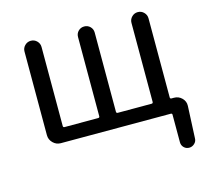

<svg xmlns="http://www.w3.org/2000/svg" viewBox="-105 -662 1055 977"><g transform="rotate(-15 422.5 -174.0)"><path d="M745.1 -80.1Q745.1 -72.3 752 -72.3H765.6Q790 -72.3 807.1 -55.2Q824.2 -38.1 823.2 -14.6L815.4 154.3Q815.4 170.9 803.2 182.1Q791 193.4 775.4 193.4Q758.8 193.4 747.6 182.1Q736.3 170.9 736.3 154.3V8.8Q736.3 2 728.5 2H149.4Q126 2 108.9 -15.1Q91.8 -32.2 91.8 -55.7V-496.1Q91.8 -514.6 105 -527.8Q118.2 -541 136.7 -541Q155.3 -541 168.5 -527.8Q181.6 -514.6 181.6 -496.1V-80.1Q181.6 -72.3 189.5 -72.3H366.2Q374 -72.3 374 -80.1V-497.1Q374 -515.6 386.7 -528.3Q399.4 -541 418 -541Q436.5 -541 449.2 -528.3Q461.9 -515.6 461.9 -497.1V-80.1Q461.9 -72.3 469.7 -72.3H647.5Q655.3 -72.3 655.3 -80.1V-496.1Q655.3 -514.6 668.5 -527.8Q681.6 -541 700.2 -541Q718.8 -541 731.9 -527.8Q745.1 -514.6 745.1 -496.1Z"/></g></svg>

Font: Gen Jyuu Gothic P Regular
Style: Regular
Weight: 400
Designer: [Source Han Sans]
Ryoko NISHIZUKA  (kana & ideographs); Paul D. Hunt (Latin, Greek & Cyrillic); Wenlong ZHANG  (bopomofo
Version: Version 1.002.20150607